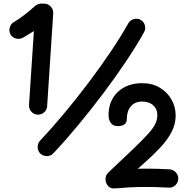

<svg xmlns="http://www.w3.org/2000/svg" viewBox="-20 -846 1051 1076"><path d="M189.9 -203.6Q168.9 -204.6 155.3 -220.7Q141.6 -236.8 142.6 -257.3L169.9 -671.9Q154.3 -662.1 138.9 -652.8Q123.5 -643.6 109.4 -635.3Q91.3 -624.5 70.1 -630.1Q48.8 -635.7 39.1 -652.3Q28.8 -670.4 34.4 -691.2Q40 -711.9 57.6 -722.2Q87.9 -740.2 118.4 -763.7Q148.9 -787.1 175.8 -812Q180.7 -816.9 191.2 -821.3Q201.7 -825.7 210.4 -825.7H227.5Q249 -825.7 264.2 -809.3Q279.3 -793 278.3 -771.5L244.1 -250.5Q242.7 -229.5 226.6 -215.8Q210.4 -202.1 189.9 -203.6ZM207 15.6Q191.9 1.5 191.2 -20.3Q190.4 -42 204.1 -57.1Q268.6 -125.5 338.9 -209.7Q409.2 -293.9 476.8 -383.5Q544.4 -473.1 601.8 -558.6Q659.2 -644 698.7 -714.8Q709 -732.9 729.7 -738.8Q750.5 -744.6 768.1 -734.9Q786.1 -725.1 791.7 -704.6Q797.4 -684.1 787.6 -666Q745.6 -590.3 686.5 -502.2Q627.4 -414.1 558.6 -322.5Q489.7 -231 418.2 -144.8Q346.7 -58.6 279.3 12.7Q265.1 28.3 243.7 28.8Q222.2 29.3 207 15.6ZM861.8 -201.2Q861.8 -234.4 838.9 -255.6Q815.9 -276.9 776.4 -276.9Q736.8 -276.9 713.9 -250.7Q690.9 -224.6 690.9 -180.7Q690.9 -158.2 677.2 -148.7Q663.6 -139.2 639.6 -139.2Q614.3 -139.2 601.3 -156.5Q588.4 -173.8 588.4 -200.7Q588.4 -281.7 640.4 -330.8Q692.4 -379.9 777.8 -379.9Q833 -379.9 875 -355Q917 -330.1 940.7 -288.8Q964.4 -247.6 964.4 -198.2Q964.4 -149.9 941.2 -105.7Q918 -61.5 878.9 -19.8Q839.8 22 792 64.5L752 100.1Q764.6 99.1 777.6 99.1Q790.5 99.1 803.7 99.1Q834 99.1 865.7 100.1Q897.5 101.1 930.2 103Q950.7 104.5 964.8 119.4Q979 134.3 979 154.8Q979 176.3 963.6 191.4Q948.2 206.5 927.2 205.6Q887.2 203.1 854.5 202.4Q821.8 201.7 792.5 201.7Q748 201.7 706.3 203.9Q664.6 206.1 622.6 210Q599.1 211.9 585.4 196Q571.8 180.2 571.3 158.4Q570.8 136.7 586.9 121.1L725.6 -10.3Q778.8 -61 808.3 -93.8Q837.9 -126.5 849.9 -150.9Q861.8 -175.3 861.8 -201.2Z"/></svg>

Font: Mikhak-DS2-FD ExtraBold
Style: Regular
Weight: 800
Designer: Amin Abedi
Version: Version 3.2